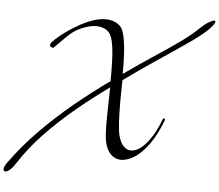

<svg xmlns="http://www.w3.org/2000/svg" viewBox="-187 -907 1377 1207"><g transform="rotate(5 501.0 -303.5)"><path d="M-110 226Q-122 226 -122 213Q-122 196 -103 170Q-24 60 74.5 -40Q173 -140 281.5 -229.5Q390 -319 500 -397V-445Q500 -519 496.5 -567.5Q493 -616 485 -649Q475 -696 447 -715Q419 -734 382 -734Q358 -734 332 -727Q306 -720 280 -708Q238 -689 199 -650Q160 -611 125 -576Q124 -575 120 -575Q115 -575 108 -578.5Q101 -582 101 -590Q101 -597 109 -608Q112 -613 133.5 -632.5Q155 -652 189 -677Q223 -702 265 -726Q307 -750 351 -766Q395 -782 436 -782Q462 -782 485.5 -774Q509 -766 528 -748Q545 -733 555 -688.5Q565 -644 569 -581.5Q573 -519 572 -449Q672 -520 758 -576.5Q844 -633 913 -682Q982 -731 1029 -777Q1058 -805 1082 -819Q1106 -833 1116 -833Q1124 -833 1124 -826Q1124 -820 1114.5 -806.5Q1105 -793 1084 -772Q1047 -736 971.5 -683.5Q896 -631 794 -563Q692 -495 574 -410Q573 -376 572.5 -340.5Q572 -305 572 -271Q572 -204 575 -147.5Q578 -91 586 -60Q598 -15 619 5.5Q640 26 665 26Q712 26 762 -32.5Q812 -91 850 -193Q862 -193 862 -184Q826 -89 782 -28Q738 33 692.5 61.5Q647 90 608 90Q571 90 543.5 63Q516 36 505 -15Q501 -34 499 -66.5Q497 -99 497 -148Q497 -194 498.5 -247.5Q500 -301 501 -358Q395 -282 294 -198Q193 -114 105.5 -22.5Q18 69 -47 170Q-67 201 -83 213.5Q-99 226 -110 226Z"/></g></svg>

Font: Great Vibes
Style: Regular
Weight: 400
Designer: Robert E. Leuschke, Viktoriya Grabowska, Viviana Monsalve, Eben Sorkin
Foundry: Robert E. Leuschke
Version: Version 1.103; ttfautohint (v1.8.4.7-5d5b)